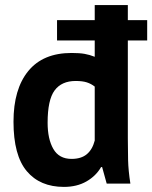

<svg xmlns="http://www.w3.org/2000/svg" viewBox="-20 -720 598 754"><path d="M482 -641H558V-561H482V-176Q482 -134 483 -92Q484 -50 492 1H399L381 -64H377Q357 -29 319.5 -7.5Q282 14 231 14Q137 14 85 -48Q33 -110 33 -242Q33 -370 91 -441Q149 -512 261 -512Q292 -512 312 -508.5Q332 -505 352 -497V-561H204V-641H352V-700H482ZM261 -96Q299 -96 321 -114.5Q343 -133 352 -168V-380Q338 -391 321 -396.5Q304 -402 277 -402Q222 -402 194.5 -365Q167 -328 167 -238Q167 -174 189.5 -135Q212 -96 261 -96Z"/></svg>

Font: PT Sans
Style: Bold
Weight: 700
Version: Version 2.003W OFL; ttfautohint (v1.6)